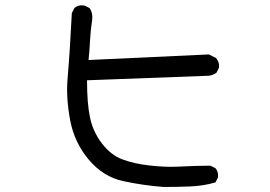

<svg xmlns="http://www.w3.org/2000/svg" viewBox="-20 -703 1040 740"><path d="M610.4 17.6Q532.2 11.7 455.1 -4.9Q377.9 -21.5 322.3 -87.4Q266.6 -153.3 250.5 -239.3Q234.4 -325.2 240.2 -396.5Q246.1 -467.8 249.5 -523.4Q252.9 -579.1 256.8 -652.3L266.6 -671.9Q282.2 -685.5 305.7 -681.6L325.2 -671.9Q338.9 -652.3 335 -625Q329.1 -586.9 327.1 -547.9Q325.2 -508.8 321.3 -471.7L785.2 -493.2L812.5 -479.5Q826.2 -463.9 824.2 -442.4L814.5 -422.9Q800.8 -413.1 785.2 -411.1L315.4 -393.6Q315.4 -303.7 327.1 -249Q338.9 -194.3 373 -149.9Q407.2 -105.5 451.2 -88.9Q495.1 -72.3 554.7 -65.4Q614.3 -58.6 660.2 -60.5Q706.1 -62.5 733.9 -63.5Q761.7 -64.5 791 -64.5L810.5 -54.7Q822.3 -41 820.3 -19.5L810.5 0Q763.7 13.7 712.4 15.6Q661.1 17.6 610.4 17.6Z"/></svg>

Font: NaikaiFont
Style: Regular
Weight: 400
Version: Version 1.67